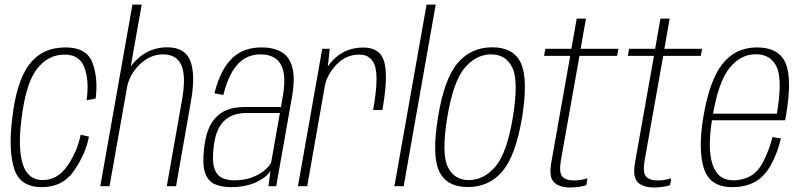

<svg xmlns="http://www.w3.org/2000/svg" viewBox="-20 -805 3464 830"><path d="M160.5 4Q252 4 301.2 -68.5Q350.5 -141 364.5 -214.5L328.5 -222.5Q315.5 -153 272.5 -89.8Q229.5 -26.5 165 -26.5Q101.5 -26.5 79.2 -93.2Q57 -160 72 -284Q90.5 -442.5 138.8 -505.8Q187 -569 259.5 -569Q324 -569 345 -513Q366 -457 354.5 -371.5L393.5 -379Q404.5 -468.5 379.5 -534.2Q354.5 -600 263 -600Q162 -600 105.8 -525.5Q49.5 -451 31.5 -282.5Q16.5 -150 42.2 -73Q68 4 160.5 4Z M413.5 0H453.5L592.5 -785H552.5ZM701 0H741L806 -370.5Q825.5 -481.5 803 -541Q780.5 -600.5 702.5 -600.5Q630 -600.5 576.5 -552.2Q523 -504 512.5 -444L527.5 -421Q538 -481.5 583.2 -525.8Q628.5 -570 685 -570Q744 -570 764.5 -522Q785 -474 766.5 -371.5Z M978.5 4Q1015.5 4 1044.8 -3Q1074 -10 1095.5 -21.2Q1117 -32.5 1130.5 -44.5Q1144 -56.5 1149.5 -67L1140.5 0H1174L1242 -384.5Q1256 -463.5 1244.5 -510.8Q1233 -558 1198.8 -579Q1164.5 -600 1110 -600Q1074 -600 1043 -589.5Q1012 -579 986.5 -556Q961 -533 941 -495Q921 -457 907 -401.5L945.5 -394.5Q961.5 -458.5 985 -497Q1008.5 -535.5 1038.8 -552.8Q1069 -570 1105.5 -570Q1146.5 -570 1172 -551.5Q1197.5 -533 1205.8 -492.2Q1214 -451.5 1202 -385L1194.5 -342.5H1038.5Q1014.5 -342.5 991 -338.2Q967.5 -334 946.5 -322.8Q925.5 -311.5 908.2 -291.8Q891 -272 879.2 -241Q867.5 -210 862.5 -165.5Q854 -95.5 866.2 -59Q878.5 -22.5 907.8 -9.2Q937 4 978.5 4ZM991.5 -25.5Q961 -25.5 938.5 -36.8Q916 -48 906.2 -78.8Q896.5 -109.5 903.5 -168.5Q908.5 -214.5 922.2 -243.8Q936 -273 956 -288.8Q976 -304.5 998.5 -310.5Q1021 -316.5 1044.5 -316.5H1190L1152 -101.5Q1142.5 -84 1120.8 -66.5Q1099 -49 1066.8 -37.2Q1034.5 -25.5 991.5 -25.5Z M1593 -329.5H1633Q1658.5 -472.5 1641.5 -536Q1624.5 -599.5 1551 -599.5Q1478.5 -599.5 1429.5 -554.8Q1380.5 -510 1370 -448.5L1383.5 -430.5Q1393 -481.5 1434 -525.2Q1475 -569 1533.5 -569Q1586.5 -569 1601.8 -516.8Q1617 -464.5 1593 -329.5ZM1268 0H1308L1393.5 -485.5L1405.5 -594H1373Z M1685 0H1725L1863.5 -785H1824Z M2002.5 3.5Q2095 3.5 2152.2 -64.8Q2209.5 -133 2237 -298Q2263.5 -462.5 2232 -531.5Q2200.5 -600.5 2108.5 -600.5Q2015.5 -600.5 1957.8 -531.8Q1900 -463 1873.5 -298Q1846.5 -134 1878.2 -65.2Q1910 3.5 2002.5 3.5ZM2007 -26.5Q1943 -26.5 1915.5 -84Q1888 -141.5 1913.5 -297.5Q1939.5 -454 1989.2 -512Q2039 -570 2103 -570Q2167.5 -570 2195 -512.2Q2222.5 -454.5 2197 -297.5Q2171 -142 2121 -84.2Q2071 -26.5 2007 -26.5Z M2444.5 5.5Q2480.5 5.5 2514.5 -4L2519.5 -34Q2490 -25 2461.5 -25Q2426 -25 2410.8 -42Q2395.5 -59 2405 -113.5L2485 -563.5H2647.5L2653 -594H2490L2513 -724.5H2473L2450 -594H2337.5L2332 -563.5H2445L2363 -101.5Q2352 -37.5 2376 -16Q2400 5.5 2444.5 5.5Z M2806.5 5.5Q2842.5 5.5 2876.5 -4L2881.5 -34Q2852 -25 2823.5 -25Q2788 -25 2772.8 -42Q2757.5 -59 2767 -113.5L2847 -563.5H3009.5L3015 -594H2852L2875 -724.5H2835L2812 -594H2699.5L2694 -563.5H2807L2725 -101.5Q2714 -37.5 2738 -16Q2762 5.5 2806.5 5.5Z M3145.5 4 3150.5 -25.5Q3082 -25.5 3060 -95Q3037 -164 3060 -299.5Q3085 -451 3133.5 -511Q3182 -570.5 3247 -570.5Q3314.5 -570.5 3339.5 -511.5Q3362 -454.5 3338.5 -313.5H3055.5L3051 -285H3374Q3376 -293 3377 -301Q3405 -460 3377 -530Q3348 -600 3252.5 -600Q3159.5 -600 3103 -528.5Q3047 -457.5 3020.5 -299.5Q2997 -157.5 3023 -76.5Q3049 4 3145.5 4ZM3150.5 -25.5 3145.5 4Q3199 4 3240.5 -17Q3281.5 -38 3311 -89Q3339.5 -139.5 3356 -206.5L3319.5 -212.5Q3305 -156.5 3281 -109Q3257 -61.5 3223.5 -43.5Q3189.5 -25.5 3150.5 -25.5Z"/></svg>

Font: Anybody SemiCondensed ExtraLight
Style: Italic
Weight: 250
Width: 4
Italic angle: -10°
Version: Version 1.113;gftools[0.9.25]